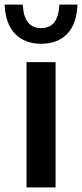

<svg xmlns="http://www.w3.org/2000/svg" viewBox="-56 -816 358 836"><path d="M59.5 0V-545.5H186V0ZM-36 -796H43Q46 -743.5 66 -718.5Q86 -693.5 123 -693.5Q160.5 -693.5 180.2 -718.5Q200 -743.5 202.5 -796H281.5Q278 -711.5 236.5 -668.5Q195 -625.5 123 -625.5Q51.5 -625.5 9.8 -668.5Q-32 -711.5 -36 -796Z"/></svg>

Font: Encode Sans Semi Condensed SmBd
Style: Regular
Weight: 600
Width: 4
Designer: Multiple Designers
Foundry: Impallari Type
Version: Version 2.000